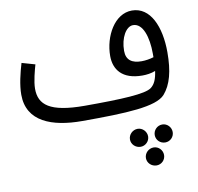

<svg xmlns="http://www.w3.org/2000/svg" viewBox="-88 -592 1033 1000"><g transform="rotate(-10 429.0 -92.5)"><path d="M319 21H320C557 21 711 14 759 -39C800 -86 818 -155 818 -255C818 -390 771 -501 673 -501C581 -501 521 -391 521 -287C521 -216 562 -158 669 -158C691 -158 716 -161 738 -170C732 -127 721 -102 700 -86C667 -61 545 -55 346 -55C161 -55 106 -102 106 -187C106 -226 122 -284 130 -312L60 -332C45 -282 30 -221 30 -169C30 -26 160 21 319 21ZM597 -301C597 -370 629 -425 666 -425C718 -425 742 -348 742 -261C742 -254 742 -248 742 -242C723 -236 699 -232 678 -232C628 -232 597 -251 597 -301ZM596 206C621 206 643 185 643 159C643 133 621 111 596 111C569 111 547 133 547 159C547 185 569 206 596 206ZM726 206C752 206 773 185 773 159C773 133 752 111 726 111C699 111 678 133 678 159C678 185 699 206 726 206ZM661 316C687 316 708 295 708 269C708 243 687 221 661 221C634 221 612 243 612 269C612 295 634 316 661 316Z"/></g></svg>

Font: Noto Sans Arabic UI Cn
Style: Regular
Weight: 400
Width: 3
Designer: Monotype Design Team, Nadine Chahine and Nizar Qandah
Foundry: Monotype Imaging Inc.
Version: Version 2.010